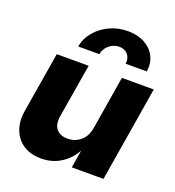

<svg xmlns="http://www.w3.org/2000/svg" viewBox="-137 -858 892 978"><g transform="rotate(20 309.0 -369.5)"><path d="M394.5 -227.1 441.9 -515.6H614.7L529.8 0H357.9L373.5 -94.7H372.6Q346.2 -46.4 299.8 -17.6Q253.4 11.2 194.3 11.2Q137.7 11.2 98.6 -14.2Q59.6 -39.6 42.2 -85.2Q24.9 -130.9 35.2 -191.4L88.9 -515.6H261.7L213.4 -224.6Q206.1 -179.7 225.8 -154.8Q245.6 -129.9 287.1 -129.9Q326.7 -129.9 356.7 -154.8Q386.7 -179.7 394.5 -227.1ZM178.2 -589.8Q186 -635.3 216.6 -671.6Q247.1 -708 292.5 -729Q337.9 -750 390.6 -750Q443.4 -750 481.9 -729Q520.5 -708 538.8 -671.6Q557.1 -635.3 549.8 -589.8H435.1Q439.9 -619.6 422.9 -639.9Q405.8 -660.2 376 -660.2Q345.2 -660.2 321.5 -639.9Q297.9 -619.6 292.5 -589.8Z"/></g></svg>

Font: Inter Display Extra Bold
Style: Italic
Weight: 800
Italic angle: -9.39999°
Designer: Rasmus Andersson
Foundry: rsms
Version: Version 4.000;git-4fc901f